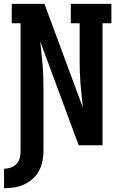

<svg xmlns="http://www.w3.org/2000/svg" viewBox="-20 -755 640 998"><path d="M1 223V122Q19 122 36.5 116Q54 110 66 97Q78 84 82.5 66Q87 48 87 31V-634H41V-735H211L411 -195Q408 -225 404.5 -256Q401 -287 398.5 -317.5Q396 -348 395 -379Q394 -410 394 -441V-634H348V-735H559V-634H513V0H389L189 -540Q192 -510 195.5 -479Q199 -448 201.5 -417.5Q204 -387 205 -356Q206 -325 206 -294V31Q206 57 200.5 83.5Q195 110 182.5 133.5Q170 157 149.5 175Q129 193 105 204Q81 215 54.5 219Q28 223 1 223Z"/></svg>

Font: Iosevka HT Extended
Style: Bold
Weight: 700
Width: 7
Monospace: yes
Designer: Belleve Invis
Foundry: Belleve Invis
Version: Version 32.3.0; ttfautohint (v1.8.4)